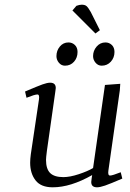

<svg xmlns="http://www.w3.org/2000/svg" viewBox="-20 -800 560 827"><path d="M87.9 -405.8Q142.6 -429.2 163.1 -436.5Q183.6 -443.8 195.8 -443.8Q220.2 -443.8 220.2 -420.9Q220.2 -419.4 219.7 -416.7Q219.2 -414.1 218.8 -409.4Q218.3 -404.8 217.8 -401.9L182.1 -150.9Q178.2 -120.6 178.2 -111.8Q178.2 -71.8 196.3 -54.4Q214.4 -37.1 252.9 -37.1Q281.2 -37.1 319.6 -49.8Q357.9 -62.5 380.9 -76.2L432.1 -434.1L498 -439L496.1 -411.1L446.8 -64.9Q443.8 -43.9 454.1 -43.9Q464.4 -43.9 500 -58.1L506.8 -30.8Q454.6 -8.3 432.6 -0.7Q410.6 6.8 397.9 6.8Q373 6.8 373 -16.1Q373 -19.5 375 -33.2L377 -45.9Q284.2 6.8 207 6.8Q156.2 6.8 133.1 -23.2Q109.9 -53.2 109.9 -99.1Q109.9 -114.7 112.8 -136.2L147.9 -372.1Q150.9 -393.1 141.1 -393.1Q129.9 -393.1 94.2 -378.9ZM223.1 -558.1Q223.1 -582 237.8 -599.6Q252.4 -617.2 274.9 -617.2Q291 -617.2 302.5 -606.2Q314 -595.2 314 -576.2Q314 -551.3 298.8 -534.2Q283.7 -517.1 259.8 -517.1Q244.1 -517.1 233.6 -529.8Q223.1 -542.5 223.1 -558.1ZM292 -754.9 309.1 -774.9Q322.3 -779.8 332 -779.8Q345.7 -779.8 352.8 -773.7Q359.9 -767.6 371.1 -748L410.2 -669.9L391.1 -655.8ZM380.9 -558.1Q380.9 -581.5 396.2 -599.4Q411.6 -617.2 434.1 -617.2Q450.2 -617.2 461.7 -606.2Q473.1 -595.2 473.1 -576.2Q473.1 -551.8 457.5 -534.4Q441.9 -517.1 418 -517.1Q402.3 -517.1 391.6 -529.8Q380.9 -542.5 380.9 -558.1Z"/></svg>

Font: Dehuti Alt
Style: Italic
Weight: 400
Version: Version 1.2